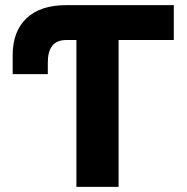

<svg xmlns="http://www.w3.org/2000/svg" viewBox="-20 -727 726 747"><path d="M656.2 -571.3H441.4V0H277.3V-571.3H237.3Q166 -571.3 166 -483.4V-438.5H29.3V-512.7Q29.3 -604.5 83 -655.8Q136.7 -707 237.3 -707H656.2Z"/></svg>

Font: Pretendard JP ExtraBold
Style: Regular
Weight: 800
Designer: Base glyphs from Inter by Rasmus Andersson; Hangeul glyphs from Noto Sans CJK(Source Han Sans) by Jang Soo-young and Kan
Foundry: Kil Hyung-jin
Version: Version 1.309